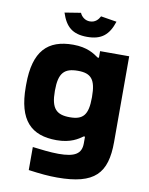

<svg xmlns="http://www.w3.org/2000/svg" viewBox="-96 -753 794 1026"><g transform="rotate(10 301.0 -239.5)"><path d="M553 -35V-500H395V-464H388C364 -481 325 -509 248 -509C111 -509 37 -439 37 -256V-244C37 -61 111 9 248 9C325 9 364 -19 388 -36H395V0C395 57 360 79 271 79C226 79 171 72 130 67V192C196 201 239 205 286 205C490 205 553 135 553 -35ZM172 -670 259 -684C268 -663 288 -647 313 -647C342 -647 358 -665 368 -684L454 -670C430 -596 391 -563 313 -563C234 -563 196 -596 172 -670ZM194 -248V-252C194 -347 224 -376 297 -376C368 -376 395 -347 395 -252V-248C395 -153 368 -124 297 -124C224 -124 194 -153 194 -248Z"/></g></svg>

Font: LT Wave Alt Black
Style: Regular
Weight: 900
Designer: Daniel Lyons
Version: Version 2.5 (Glyphs App)